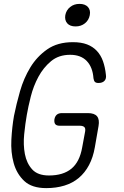

<svg xmlns="http://www.w3.org/2000/svg" viewBox="-20 -958 640 988"><path d="M418 -281Q421 -298 413.5 -304.5Q406 -311 390 -311H287Q271 -311 264.5 -319Q258 -327 260 -344Q263 -360 272.5 -368Q282 -376 299 -376H432Q466 -376 479.5 -359.5Q493 -343 487 -309L468 -200Q459 -148 438 -108.5Q417 -69 385.5 -42.5Q354 -16 311.5 -3Q269 10 218 10Q144 10 105 -26.5Q66 -63 50.5 -118.5Q35 -174 38.5 -239.5Q42 -305 52 -362Q64 -422 83 -488.5Q102 -555 136 -611Q170 -667 223 -704Q276 -741 355 -741Q398 -741 428 -729.5Q458 -718 478.5 -696Q499 -674 510 -643Q521 -612 525 -573Q528 -553 517.5 -542Q507 -531 487 -531Q474 -531 468.5 -536.5Q463 -542 461 -555Q457 -612 426.5 -644Q396 -676 341 -676Q282 -676 242.5 -643Q203 -610 177.5 -562.5Q152 -515 138.5 -461.5Q125 -408 118 -367Q110 -322 104.5 -267.5Q99 -213 108 -165.5Q117 -118 145.5 -86.5Q174 -55 232 -55Q305 -55 347.5 -90Q390 -125 403 -200ZM369 -822Q340 -822 326 -838Q312 -854 316 -880Q321 -906 341 -922Q361 -938 389 -938Q418 -938 432.5 -922Q447 -906 442 -880Q437 -854 417 -838Q397 -822 369 -822Z"/></svg>

Font: Maple Mono NL ExtraLight
Style: Italic
Weight: 275
Italic angle: -10°
Monospace: yes
Designer: subframe7536
Version: Version 7.000